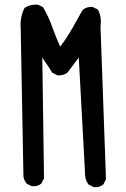

<svg xmlns="http://www.w3.org/2000/svg" viewBox="-20 -805 540 820"><path d="M379.4 -6.3 359.9 -16.1 358.4 -17.1 357.4 -18.1Q340.8 -41 342.8 -73.2L316.4 -559.1L268.6 -495.6L268.1 -494.6L267.1 -494.1Q250 -481.4 226.1 -483.4H225.1L224.1 -483.9L204.6 -493.7L202.6 -494.6L202.1 -496.1Q195.3 -507.8 188 -518.8Q180.7 -529.8 172.9 -540.5Q166 -549.8 160.6 -560.5L168 -44.9V-43.5L167.5 -42.5L157.7 -22.9L157.2 -21.5L156.2 -21Q148.4 -14.2 138.4 -11.5Q128.4 -8.8 116.7 -9.8H115.7L114.7 -10.3L95.2 -20L93.8 -20.5L93.3 -21.5Q87.9 -28.3 84.5 -35.9Q81.1 -43.5 80.1 -52.2V-52.7L68.4 -683.1Q64.5 -731.9 84.5 -770.5L85.4 -771.5L86.9 -772.5Q109.9 -787.1 141.1 -785.2H142.1L143.1 -784.7L162.6 -774.9L164.6 -773.9L165 -772.5Q177.2 -751.5 187 -729.7Q196.8 -708 204.6 -685.5Q211.9 -665.5 220 -645.5Q228 -625.5 237.3 -606Q251 -624 262.9 -642.1Q274.9 -660.2 285.6 -678.7Q308.6 -719.7 332 -760.7L332.5 -761.7L333 -762.2Q341.8 -770 352.3 -773.2Q362.8 -776.4 374.5 -775.4H375.5L376.5 -774.9L396 -765.1L397.9 -764.2L398.9 -762.7Q415 -731.9 409.2 -692.9L432.6 -41V-39.6L432.1 -38.6L422.4 -19L421.9 -17.6L420.9 -17.1Q405.3 -3.9 381.3 -5.9H380.4Z"/></svg>

Font: NaikaiFont
Style: SemiBold
Weight: 600
Version: Version 1.89